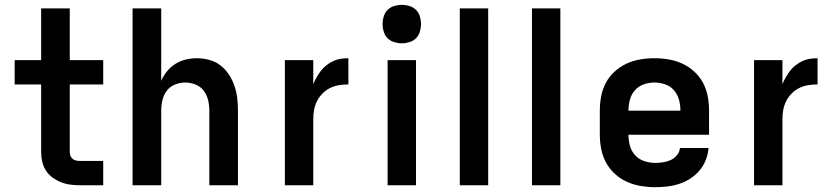

<svg xmlns="http://www.w3.org/2000/svg" viewBox="-20 -770 3490 798"><path d="M314 0Q294 0 273.5 -2.5Q253 -5 234 -12.5Q215 -20 198.5 -32Q182 -44 171 -61Q160 -78 155.5 -98Q151 -118 151 -139V-419H41V-520H151V-735H270V-520H409V-419H270V-139Q270 -130 273 -122Q276 -114 282.5 -109Q289 -104 297.5 -102.5Q306 -101 314 -101H409V0Z M531 0V-735H650V-434Q659 -455 674 -473.5Q689 -492 709 -504.5Q729 -517 752 -522.5Q775 -528 798 -528Q824 -528 850 -521Q876 -514 896.5 -498Q917 -482 931.5 -460Q946 -438 954.5 -413Q963 -388 966 -362Q969 -336 969 -310V0H850V-310Q850 -332 845 -353.5Q840 -375 827 -392.5Q814 -410 793 -418.5Q772 -427 750 -427Q728 -427 707 -418.5Q686 -410 673 -392.5Q660 -375 655 -353.5Q650 -332 650 -310V0Z M1164 0V-520H1282V-420Q1288 -435 1296 -449Q1304 -463 1314 -476Q1324 -489 1337 -499Q1350 -509 1364.5 -516Q1379 -523 1395 -525.5Q1411 -528 1428 -528V-419Q1408 -419 1389 -416Q1370 -413 1352.5 -404.5Q1335 -396 1321 -382Q1307 -368 1298 -350.5Q1289 -333 1285.5 -314Q1282 -295 1282 -276V0Z M1591 0V-520H1709V0ZM1650 -590Q1634 -590 1618 -595Q1602 -600 1591 -611Q1580 -622 1575 -638Q1570 -654 1570 -670Q1570 -686 1575 -702Q1580 -718 1591 -729Q1602 -740 1618 -745Q1634 -750 1650 -750Q1666 -750 1682 -745Q1698 -740 1709 -729Q1720 -718 1725 -702Q1730 -686 1730 -670Q1730 -654 1725 -638Q1720 -622 1709 -611Q1698 -600 1682 -595Q1666 -590 1650 -590Z M1891 0V-735H2009V0Z M2191 0V-735H2309V0Z M2703 8Q2673 8 2643 3Q2613 -2 2585.5 -14.5Q2558 -27 2535.5 -47.5Q2513 -68 2499 -94Q2485 -120 2479 -150Q2473 -180 2473 -210V-310Q2473 -340 2478.5 -369.5Q2484 -399 2498 -425.5Q2512 -452 2534.5 -472.5Q2557 -493 2584 -505.5Q2611 -518 2640.5 -523Q2670 -528 2700 -528Q2730 -528 2759.5 -523Q2789 -518 2816 -505.5Q2843 -493 2865.5 -472.5Q2888 -452 2902 -425.5Q2916 -399 2921.5 -369.5Q2927 -340 2927 -310V-210H2592Q2592 -187 2598 -164.5Q2604 -142 2619.5 -125Q2635 -108 2657.5 -100.5Q2680 -93 2703 -93Q2719 -93 2736 -95.5Q2753 -98 2768 -105Q2783 -112 2794 -125.5Q2805 -139 2806 -155H2925Q2923 -130 2913.5 -105.5Q2904 -81 2887.5 -61.5Q2871 -42 2849.5 -28Q2828 -14 2803.5 -6Q2779 2 2753.5 5Q2728 8 2703 8ZM2592 -310H2808Q2808 -333 2802 -355.5Q2796 -378 2781 -395Q2766 -412 2744.5 -419.5Q2723 -427 2700 -427Q2677 -427 2655.5 -419.5Q2634 -412 2619 -395Q2604 -378 2598 -355.5Q2592 -333 2592 -310Z M3114 0V-520H3232V-420Q3238 -435 3246 -449Q3254 -463 3264 -476Q3274 -489 3287 -499Q3300 -509 3314.5 -516Q3329 -523 3345 -525.5Q3361 -528 3378 -528V-419Q3358 -419 3339 -416Q3320 -413 3302.5 -404.5Q3285 -396 3271 -382Q3257 -368 3248 -350.5Q3239 -333 3235.5 -314Q3232 -295 3232 -276V0Z"/></svg>

Font: Iosevka Aile
Style: Bold
Weight: 700
Designer: Belleve Invis
Foundry: Belleve Invis
Version: Version 28.0.1; ttfautohint (v1.8.4)